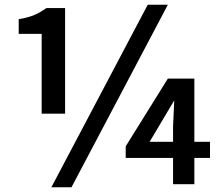

<svg xmlns="http://www.w3.org/2000/svg" viewBox="-20 -774 928 811"><path d="M282 17 689 -754H604L197 17ZM59 -631H156V-294H255V-740H176C142 -716 114 -702 59 -693ZM511 -107H711V4H801V-107H867V-175H801V-442H689L511 -156ZM612 -175 716 -350 711 -240V-175Z"/></svg>

Font: Bithumb Trading Sans Semibold
Style: Regular
Weight: 600
Designer: HamHyungwon
Foundry: Bithumb
Version: Version 1.100;Glyphs 3.1.2 (3151)